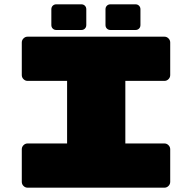

<svg xmlns="http://www.w3.org/2000/svg" viewBox="-20 -870 890 890"><path d="M380 -827V-754Q380 -744 373.5 -737.5Q367 -731 357 -731H241Q231 -731 224.5 -737.5Q218 -744 218 -754V-827Q218 -837 224.5 -843.5Q231 -850 241 -850H357Q367 -850 373.5 -843.5Q380 -837 380 -827ZM631 -827V-754Q631 -744 624.5 -737.5Q618 -731 608 -731H492Q482 -731 475.5 -737.5Q469 -744 469 -754V-827Q469 -837 475.5 -843.5Q482 -850 492 -850H608Q618 -850 624.5 -843.5Q631 -837 631 -827ZM561 -205H742Q753 -205 761 -197Q769 -189 769 -178V-27Q769 -16 761 -8Q753 0 742 0H108Q97 0 89 -8Q81 -16 81 -27V-178Q81 -189 89 -197Q97 -205 108 -205H291V-495H108Q97 -495 89 -503Q81 -511 81 -522V-673Q81 -684 89 -692Q97 -700 108 -700H742Q753 -700 761 -692Q769 -684 769 -673V-522Q769 -511 761 -503Q753 -495 742 -495H561Z"/></svg>

Font: Rubik Mono One
Style: Regular
Weight: 400
Designer: Hubert and Fischer with Elvire Volk Leonovitch (Cyrillic Expansion: Cyreal)
Foundry: Hubert and Fischer with Elvire Volk Leonovitch
Version: Version 2.000